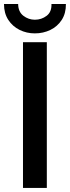

<svg xmlns="http://www.w3.org/2000/svg" viewBox="-30 -928 346 948"><path d="M83.5 0V-719.7H201.2V0ZM142.1 -763.2Q101.6 -763.2 66.9 -780.3Q32.2 -797.4 11 -829.8Q-10.3 -862.3 -10.3 -908.2H59.6Q60.1 -869.6 85.4 -850.1Q110.8 -830.6 142.1 -830.6Q174.8 -830.6 200.2 -849.9Q225.6 -869.1 224.1 -908.2H295.4Q295.9 -862.3 274.9 -829.8Q253.9 -797.4 218.8 -780.3Q183.6 -763.2 142.1 -763.2Z"/></svg>

Font: Reddit Sans Condensed SemiBold
Style: Regular
Weight: 600
Designer: Stephen Hutchings
Foundry: Reddit
Version: Version 1.014